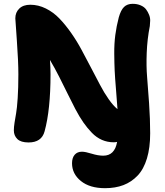

<svg xmlns="http://www.w3.org/2000/svg" viewBox="-20 -780 870 1015"><path d="M535.2 214.8Q454.6 214.8 407.7 177Q360.8 139.2 360.8 83Q360.8 54.2 374.8 38.1Q388.7 22 413.1 22Q431.2 22 464.8 32.5Q498.5 43 525.9 43Q586.4 43 599.1 -29.8Q589.4 -27.8 581.1 -27.8Q547.9 -27.8 518.8 -40.5Q489.7 -53.2 465.6 -78.1Q441.4 -103 420.7 -132.8Q399.9 -162.6 377.9 -204.3Q356 -246.1 337.4 -284.7Q318.8 -323.2 293.2 -373.5Q267.6 -423.8 244.1 -462.9Q247.1 -423.8 247.1 -387.2Q247.1 -200.2 215.8 -85.9Q200.2 -26.9 130.9 -26.9Q90.3 -26.9 71.8 -44.9Q53.2 -63 53.2 -90.8Q53.2 -107.9 56.9 -131.8Q60.5 -155.8 65.2 -181.2Q69.8 -206.5 73.5 -261.2Q77.1 -315.9 77.1 -387.2Q77.1 -455.1 69.1 -565.9Q61 -676.8 61 -683.1Q61 -714.4 81.8 -734.6Q102.5 -754.9 140.1 -754.9Q182.6 -754.9 222.4 -735.1Q262.2 -715.3 293.7 -682.6Q325.2 -649.9 356 -606.2Q386.7 -562.5 411.4 -516.1Q436 -469.7 461.7 -421.1Q487.3 -372.6 508.8 -331.3Q530.3 -290 554.7 -255.4Q579.1 -220.7 601.1 -203.1Q599.1 -236.3 593.5 -303.2Q587.9 -370.1 586.2 -406.5Q584.5 -442.9 584 -495.8Q583.5 -548.8 589.6 -595.2Q595.7 -641.6 607.9 -688Q618.7 -726.6 635.7 -743.2Q652.8 -759.8 681.2 -759.8Q705.1 -759.8 723.6 -751.7Q742.2 -743.7 752 -730.7Q761.7 -717.8 768.1 -701.9Q774.4 -686 773.9 -670.7Q773.4 -655.3 772 -642.1Q758.3 -572.3 755.6 -500.5Q752.9 -428.7 757.6 -374Q762.2 -319.3 768.1 -234.1Q773.9 -148.9 773.9 -75.2Q773.9 1 756.8 57.6Q739.7 114.3 707.5 148.2Q675.3 182.1 632.6 198.5Q589.8 214.8 535.2 214.8Z"/></svg>

Font: Shantell Sans Irregular Bouncy
Style: Regular
Weight: 800
Designer: Stephen Nixon, Anya Danilova, Shantell Martin
Foundry: Arrow Type
Version: Version 1.006;[9816181b4]